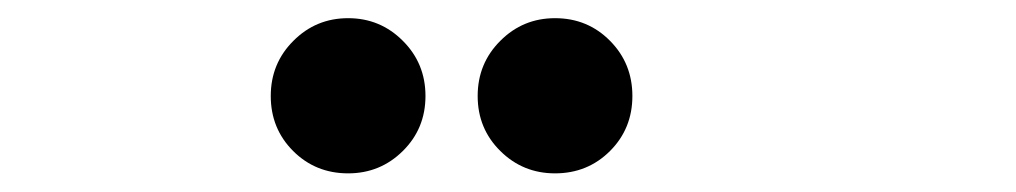

<svg xmlns="http://www.w3.org/2000/svg" viewBox="-20 -808 1090 206"><path d="M353.5 -622Q318.5 -622 294.5 -646Q270.5 -670 270.5 -705Q270.5 -740 294.8 -764.2Q319 -788.5 353.5 -788.5Q388 -788.5 412.2 -764.2Q436.5 -740 436.5 -705Q436.5 -670 412.2 -646Q388 -622 353.5 -622ZM575.5 -622Q541 -622 516.8 -646Q492.5 -670 492.5 -705Q492.5 -740 516.8 -764.2Q541 -788.5 575.5 -788.5Q610.5 -788.5 634.5 -764.2Q658.5 -740 658.5 -705Q658.5 -670 634.5 -646Q610.5 -622 575.5 -622Z"/></svg>

Font: League Mono Extended SemiBold
Style: Regular
Weight: 600
Width: 9
Designer: Tyler Finck
Foundry: The League of Moveable Type / Tyler Finck
Version: Version 2.210